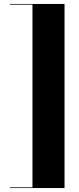

<svg xmlns="http://www.w3.org/2000/svg" viewBox="-20 -800 400 970"><path d="M30 -780H306V150H30V146.5H144V-776.5H30Z"/></svg>

Font: Bodoni* 48
Style: Bold
Weight: 700
Version: Version 2.2